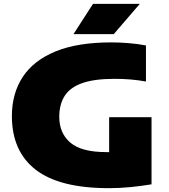

<svg xmlns="http://www.w3.org/2000/svg" viewBox="-20 -971 879 1001"><path d="M548 10Q290 10 166 -86.2Q42 -182.5 42 -366Q42 -483.5 98.5 -569.8Q155 -656 269.8 -703Q384.5 -750 560 -750Q601.5 -750 649.5 -746.2Q697.5 -742.5 741 -734V-546Q665 -560 578 -560Q471.5 -560 408.2 -537.5Q345 -515 317 -470.8Q289 -426.5 289 -362Q289 -276.5 347 -227.2Q405 -178 534 -178Q541.5 -178 549 -178V-360H770V-10Q715.5 -1 660.2 4.5Q605 10 548 10ZM363 -793 465 -951H709L573 -793Z"/></svg>

Font: Encode Sans Exp Black
Style: Regular
Weight: 900
Width: 7
Designer: Multiple Designers
Foundry: Impallari Type
Version: Version 3.002; ttfautohint (v1.8.3) -l 8 -r 50 -G 200 -x 14 